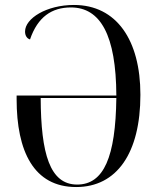

<svg xmlns="http://www.w3.org/2000/svg" viewBox="-20 -744 636 774"><path d="M287 10C451 10 546 -127 546 -362C546 -582 450 -724 278 -724C168 -724 81 -670 81 -617C81 -601 88 -589 101 -585C132 -676 189 -714 266 -714C385 -714 448 -602 449 -359H47V-344C47 -134 116 10 287 10ZM291 0C181 0 145 -124 144 -349H449C446 -112 399 0 291 0Z"/></svg>

Font: Noto Serif Display Condensed
Style: Regular
Weight: 400
Width: 3
Designer: Monotype Design Team
Foundry: Monotype Imaging Inc.
Version: Version 2.009